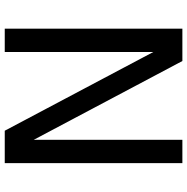

<svg xmlns="http://www.w3.org/2000/svg" viewBox="-10 -758 769 788"><g transform="rotate(-90 374.0 -364.5)"><path d="M98.1 -729H231L554.2 -119.1V-729H649.9V0H517.1L193.8 -609.9V0H98.1Z"/></g></svg>

Font: Pangururan
Style: Regular
Weight: 400
Designer: Uli Kozok
Foundry: Michael Everson and Uli Kozok
Version: Version 1.005